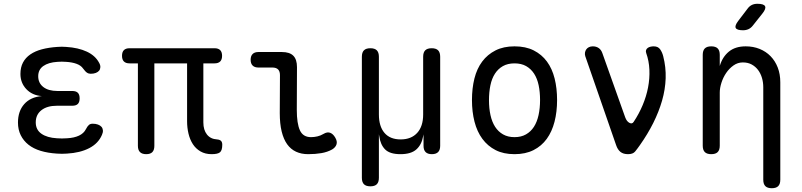

<svg xmlns="http://www.w3.org/2000/svg" viewBox="-20 -805 4240 1015"><path d="M504 -473Q511 -461 510.5 -450Q510 -439 504 -431.5Q498 -424 486.5 -419.5Q475 -415 459 -415Q454 -415 449 -416.5Q444 -418 439.5 -421Q435 -424 430 -429.5Q425 -435 419 -443Q408 -459 385 -467.5Q362 -476 330 -478Q318 -479 306.5 -479Q295 -479 283 -478Q236 -475 209 -456Q182 -437 182 -402Q182 -366 209 -345Q236 -324 284 -324H362Q382 -324 391.5 -314.5Q401 -305 401 -285Q401 -265 391.5 -255.5Q382 -246 362 -246H281Q229 -246 199 -222.5Q169 -199 169 -158Q169 -119 199 -98Q229 -77 281 -74Q294 -73 307.5 -73Q321 -73 334 -74Q372 -76 397.5 -88Q423 -100 434 -122Q438 -130 442 -135.5Q446 -141 450 -144.5Q454 -148 459 -149.5Q464 -151 470 -151Q486 -151 498 -146.5Q510 -142 516.5 -134.5Q523 -127 524 -116Q525 -105 519 -92Q500 -47 452 -22Q404 3 334 7Q321 8 307.5 8Q294 8 281 7Q233 4 195 -7.5Q157 -19 130.5 -40Q104 -61 89.5 -90.5Q75 -120 75 -157Q75 -217 108 -254.5Q141 -292 201 -297Q150 -301 119 -334Q88 -367 88 -414Q88 -449 101.5 -474.5Q115 -500 140.5 -517.5Q166 -535 202 -544.5Q238 -554 283 -557Q295 -558 306.5 -558Q318 -558 330 -557Q394 -553 439 -532Q484 -511 504 -473Z M1099 10Q1065 10 1040 -4.5Q1015 -19 999.5 -43Q984 -67 976.5 -98.5Q969 -130 969 -164V-470H796V-34Q796 -12 785.5 -1Q775 10 753 10Q731 10 720 -1Q709 -12 709 -34V-470H665Q645 -470 635 -480Q625 -490 625 -510Q625 -530 635 -540Q645 -550 665 -550H1114Q1134 -550 1144 -540Q1154 -530 1154 -510Q1154 -490 1144 -480Q1134 -470 1114 -470H1055V-158Q1055 -118 1074 -94Q1093 -70 1127 -68Q1141 -67 1148 -60.5Q1155 -54 1155 -40Q1155 -10 1143 0Q1131 10 1099 10Z M1549 -224Q1549 -152 1565.5 -116Q1582 -80 1624 -80Q1641 -80 1658 -84Q1675 -88 1690 -97Q1710 -109 1725.5 -103Q1741 -97 1752 -78Q1764 -58 1759 -42Q1754 -26 1736 -15Q1711 -1 1679 4.5Q1647 10 1609 10Q1573 10 1545 -3Q1517 -16 1498 -42.5Q1479 -69 1469 -110Q1459 -151 1459 -207L1460 -408Q1460 -428 1450 -438Q1440 -448 1420 -448H1346Q1326 -448 1315.5 -458.5Q1305 -469 1305 -489Q1305 -509 1315.5 -519.5Q1326 -530 1346 -530H1470Q1511 -530 1530.5 -510.5Q1550 -491 1550 -450Z M1938 180Q1915 180 1904 169Q1893 158 1893 135V-505Q1893 -528 1904 -539Q1915 -550 1938 -550Q1961 -550 1972 -539Q1983 -528 1983 -505V-200Q1983 -137 2012.5 -102.5Q2042 -68 2098 -68Q2154 -68 2185.5 -102.5Q2217 -137 2217 -200V-505Q2217 -528 2228 -539Q2239 -550 2262 -550Q2285 -550 2296 -539Q2307 -528 2307 -505V-34Q2307 -12 2296 -1Q2285 10 2263 10Q2241 10 2230 -1Q2219 -12 2219 -34V-85Q2219 -95 2219 -95Q2219 -95 2217 -85Q2209 -40 2181 -15Q2153 10 2097 10Q2041 10 2016 -15Q1991 -40 1985 -85Q1983 -95 1983 -95Q1983 -95 1983 -85V135Q1983 158 1972 169Q1961 180 1938 180Z M2700 10Q2642 10 2600 -11.5Q2558 -33 2530 -71Q2502 -109 2488.5 -161.5Q2475 -214 2475 -276Q2475 -338 2488 -390Q2501 -442 2529 -479.5Q2557 -517 2599.5 -538.5Q2642 -560 2700 -560Q2759 -560 2801.5 -538.5Q2844 -517 2871.5 -479.5Q2899 -442 2912 -390Q2925 -338 2925 -276Q2925 -214 2911.5 -161.5Q2898 -109 2870.5 -71Q2843 -33 2800.5 -11.5Q2758 10 2700 10ZM2700 -80Q2735 -80 2760.5 -94.5Q2786 -109 2802.5 -134.5Q2819 -160 2827 -196.5Q2835 -233 2835 -276Q2835 -319 2827.5 -354.5Q2820 -390 2803.5 -415.5Q2787 -441 2761.5 -455.5Q2736 -470 2700 -470Q2664 -470 2638.5 -455.5Q2613 -441 2596.5 -415.5Q2580 -390 2572.5 -354Q2565 -318 2565 -275Q2565 -232 2573 -196Q2581 -160 2597.5 -134.5Q2614 -109 2639.5 -94.5Q2665 -80 2700 -80Z M3074 -508Q3071 -518 3072.5 -527Q3074 -536 3079 -543.5Q3084 -551 3093 -555.5Q3102 -560 3114 -560Q3132 -560 3145 -551Q3158 -542 3164 -525L3285 -185Q3293 -163 3307.5 -155.5Q3322 -148 3330 -161Q3358 -203 3377.5 -249.5Q3397 -296 3406 -343Q3415 -390 3413 -436.5Q3411 -483 3396 -525Q3393 -534 3395.5 -540.5Q3398 -547 3404 -551.5Q3410 -556 3418.5 -558Q3427 -560 3436 -560Q3459 -560 3470 -544Q3481 -528 3486 -508Q3501 -450 3499 -391Q3497 -332 3480 -273Q3463 -214 3433.5 -155Q3404 -96 3363 -38Q3349 -18 3337.5 -4Q3326 10 3300 10Q3275 10 3260 -2Q3245 -14 3237 -38Z M3785 -35Q3785 -12 3774 -1Q3763 10 3740 10Q3717 10 3706 -1Q3695 -12 3695 -35V-515Q3695 -538 3706 -549Q3717 -560 3740 -560Q3763 -560 3774 -549Q3785 -538 3785 -515V-456Q3799 -504 3833 -532Q3867 -560 3922 -560Q3962 -560 3995.5 -546.5Q4029 -533 4053.5 -508Q4078 -483 4091.5 -448Q4105 -413 4105 -370V145Q4105 168 4094 179Q4083 190 4060 190Q4037 190 4026 179Q4015 168 4015 145V-344Q4015 -370 4008 -393.5Q4001 -417 3987.5 -435Q3974 -453 3954 -464Q3934 -475 3907 -475Q3880 -475 3857.5 -459Q3835 -443 3819 -419.5Q3803 -396 3794 -368Q3785 -340 3785 -316ZM3960 -670Q3950 -657 3937 -651Q3924 -645 3908 -645Q3876 -645 3869.5 -657Q3863 -669 3883 -695L3931 -758Q3941 -772 3954 -778.5Q3967 -785 3984 -785Q4018 -785 4024.5 -772Q4031 -759 4010 -733Z"/></svg>

Font: Maple Mono
Style: Regular
Weight: 400
Monospace: yes
Designer: subframe7536
Version: Version 7.300